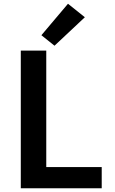

<svg xmlns="http://www.w3.org/2000/svg" viewBox="-20 -1005 616 1025"><path d="M91 0H523V-113H227V-735H91ZM271 -761 433 -913 343 -985 201 -817Z"/></svg>

Font: Iosevka Sparkle Extrabold
Style: Regular
Weight: 800
Designer: Belleve Invis
Foundry: Belleve Invis
Version: Version 4.5.0; ttfautohint (v1.8.3)